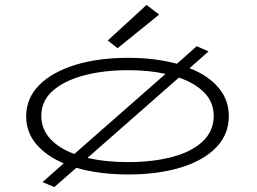

<svg xmlns="http://www.w3.org/2000/svg" viewBox="-20 -698 1040 777"><path d="M200 59 152 39 238 -37Q167 -67 126.5 -115Q86 -163 86 -227Q86 -301 139 -354Q192 -407 285 -435.5Q378 -464 499 -464Q608 -464 696 -440L776 -511L824 -490L747 -422Q822 -393 864 -343.5Q906 -294 906 -228Q906 -154 854.5 -101Q803 -48 711 -20Q619 8 499 8Q381 8 289 -19ZM147 -228Q148 -174 184 -135.5Q220 -97 281 -75L650 -399Q582 -414 499 -414Q400 -414 320.5 -393Q241 -372 194 -331Q147 -290 147 -228ZM499 -42Q597 -42 675.5 -62.5Q754 -83 799 -124.5Q844 -166 845 -228Q845 -284 807 -323Q769 -362 704 -384L334 -59Q407 -42 499 -42ZM456 -503 416 -534 573 -678 624 -639Z"/></svg>

Font: Inconsolata UltraExpanded Light
Style: Regular
Weight: 300
Width: 9
Monospace: yes
Designer: Raph Levien, Cyreal, Brenton Simpson
Foundry: Raph Levien, Cyreal, Google
Version: Version 3.001; ttfautohint (v1.8.2.53-6de2)